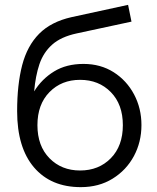

<svg xmlns="http://www.w3.org/2000/svg" viewBox="-20 -755 645 790"><path d="M312.5 15Q189.5 15 120 -66.2Q50.5 -147.5 50.5 -297.5Q50.5 -407 71.2 -486.8Q92 -566.5 141 -616Q190 -665.5 274.5 -684.5L507 -735L521 -666L295.5 -617.5Q230.5 -603.5 194.5 -571.2Q158.5 -539 142.2 -490.8Q126 -442.5 120.5 -379Q152 -430 202.5 -461Q253 -492 323.5 -492Q394 -492 447.8 -457.8Q501.5 -423.5 531.8 -366.2Q562 -309 562 -240.5Q562 -170.5 530.8 -112.5Q499.5 -54.5 443.2 -19.8Q387 15 312.5 15ZM309.5 -53.5Q386.5 -53.5 436 -104Q485.5 -154.5 485.5 -240Q485.5 -325.5 436 -376Q386.5 -426.5 309.5 -426.5Q233 -426.5 183.5 -376Q134 -325.5 134 -240Q134 -154.5 183.5 -104Q233 -53.5 309.5 -53.5Z"/></svg>

Font: Geologica ExtraLight
Style: Regular
Weight: 200
Designer: Sindre Bremnes, Frode Helland
Foundry: Monokrom Skriftforlag AS
Version: Version 1.010; ttfautohint (v1.8.4.7-5d5b);gftools[0.9.28]